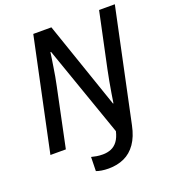

<svg xmlns="http://www.w3.org/2000/svg" viewBox="-160 -832 1022 1146"><g transform="rotate(-20 351.0 -259.5)"><path d="M333 195Q309 195 288 191.5Q267 188 255 183L257 94Q272 98 290 101Q308 104 329 104Q358 104 382 94Q406 84 423 61Q440 38 449 0L247 -577H243Q241 -561 237.5 -538Q234 -515 229.5 -487Q225 -459 220 -429Q215 -399 209 -373L131 0H33L184 -714H299L489 -161H492Q496 -187 501.5 -221.5Q507 -256 514 -293.5Q521 -331 528 -365L602 -714H702L551 0Q537 68 506.5 111.5Q476 155 432 175Q388 195 333 195Z"/></g></svg>

Font: Noto Sans Display Medium
Style: Italic
Weight: 500
Italic angle: -12°
Designer: Monotype Design Team
Foundry: Monotype Imaging Inc.
Version: Version 2.003